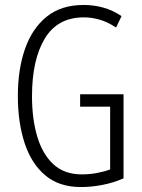

<svg xmlns="http://www.w3.org/2000/svg" viewBox="-20 -744 573 774"><path d="M303 -364H478V-25Q437 -7 392.5 1.5Q348 10 306 10Q218 10 162 -37.5Q106 -85 79 -168Q52 -251 52 -357Q52 -465 81 -547.5Q110 -630 168.5 -677Q227 -724 317 -724Q358 -724 396 -713.5Q434 -703 470 -679L448 -633Q415 -655 382.5 -664.5Q350 -674 318 -674Q212 -674 160.5 -588.5Q109 -503 109 -356Q109 -265 130 -194Q151 -123 195 -82Q239 -41 310 -41Q341 -41 370.5 -46.5Q400 -52 424 -61V-314H303Z"/></svg>

Font: Noto Sans Lao UI ExtCond Light
Style: Regular
Weight: 300
Width: 2
Designer: Monotype Design Team
Foundry: Monotype Imaging Inc.
Version: Version 2.000; ttfautohint (v1.8.4.7-5d5b)